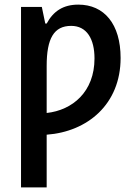

<svg xmlns="http://www.w3.org/2000/svg" viewBox="-20 -571 584 831"><path d="M319 -551C254 -551 211 -523 182 -469H176L161 -541H71V240H182V12C359 -1 502 -120 502 -320C502 -467 431 -551 319 -551ZM288 -459C356 -459 389 -402 389 -318C389 -173 293 -94 182 -82V-286C182 -404 213 -459 288 -459Z"/></svg>

Font: Noto Sans UI SemiCondensed Medium
Style: Regular
Weight: 500
Width: 4
Designer: Monotype Design Team
Foundry: Monotype Imaging Inc.
Version: Version 1.901